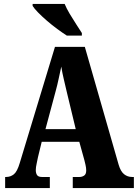

<svg xmlns="http://www.w3.org/2000/svg" viewBox="-20 -951 697 971"><path d="M6 0V-56H11Q33 -56 50 -69.5Q67 -83 80 -127L258 -714H409L580 -118Q590 -84 607.5 -70Q625 -56 648 -56H657V0H348V-56H382Q395 -56 405.5 -63Q416 -70 416 -89Q416 -102 412.5 -117Q409 -132 407 -140L381 -234H191L172 -156Q170 -144 165.5 -124.5Q161 -105 161 -91Q161 -75 167.5 -65.5Q174 -56 192 -56H232V0ZM210 -298H363L317 -489Q310 -520 302.5 -551Q295 -582 290 -614Q283 -583 276.5 -552Q270 -521 262 -492ZM318 -771Q296 -785 269.5 -804.5Q243 -824 217.5 -846Q192 -868 172.5 -888Q153 -908 145 -921V-931H307Q316 -909 332 -882Q348 -855 365 -829Q382 -803 394 -784V-771Z"/></svg>

Font: Noto Serif Lao ExtraCondensed Black
Style: Regular
Weight: 900
Width: 2
Designer: Monotype Design Team
Foundry: Monotype Imaging Inc.
Version: Version 2.003; ttfautohint (v1.8.4.7-5d5b)